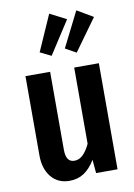

<svg xmlns="http://www.w3.org/2000/svg" viewBox="-91 -869 660 943"><g transform="rotate(-10 238.5 -398.0)"><path d="M420 0H313L307 -67Q282 -26 251 -5.5Q220 15 179 15Q121 15 87.5 -26Q54 -67 54 -133V-529H177V-140Q177 -78 219 -78Q243 -78 262 -96.5Q281 -115 297 -149V-529H420ZM304 -769 198 -605 143 -632 222 -811ZM436 -757 322 -599 268 -629 356 -804Z"/></g></svg>

Font: Fira Sans Compressed Medium
Style: Regular
Weight: 500
Width: 1
Designer: bBox Type GmbH & Carrois Corporate GbR & Edenspiekermann AG
Foundry: bBox Type GmbH & Carrois Corporate GbR & Edenspiekermann AG
Version: Version 4.301